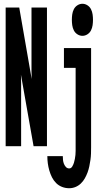

<svg xmlns="http://www.w3.org/2000/svg" viewBox="-20 -775 540 1018"><path d="M10 0V-735H82L148 -356Q147 -377 147 -398.5Q147 -420 147 -441V-735H229V0H158L91 -379Q92 -358 92 -336.5Q92 -315 92 -294V0ZM417 -585Q403 -585 390.5 -593Q378 -601 371.5 -614Q365 -627 363 -641.5Q361 -656 361 -670Q361 -684 363 -698.5Q365 -713 371.5 -726Q378 -739 390.5 -747Q403 -755 417 -755Q431 -755 443.5 -747Q456 -739 462.5 -726Q469 -713 471 -698.5Q473 -684 473 -670Q473 -656 471 -641.5Q469 -627 462.5 -614Q456 -601 443.5 -593Q431 -585 417 -585ZM347 223Q327 223 309 216Q291 209 277.5 195.5Q264 182 255.5 165Q247 148 241.5 129Q236 110 233.5 91Q231 72 231 53H313Q313 63 314 73Q315 83 318.5 92.5Q322 102 329 110Q336 118 347 118Q357 118 363 108Q369 98 372 88Q375 78 377 67.5Q379 57 380 46.5Q381 36 381 25.5Q381 15 381 5V-415H319V-520H463V5Q463 22 462.5 39Q462 56 459.5 73Q457 90 453.5 107Q450 124 444 140Q438 156 429.5 171Q421 186 408.5 198Q396 210 380 216.5Q364 223 347 223Z"/></svg>

Font: Iosevka Extrabold
Style: Regular
Weight: 800
Monospace: yes
Designer: Belleve Invis
Foundry: Belleve Invis
Version: Version 32.5.0; ttfautohint (v1.8.4)